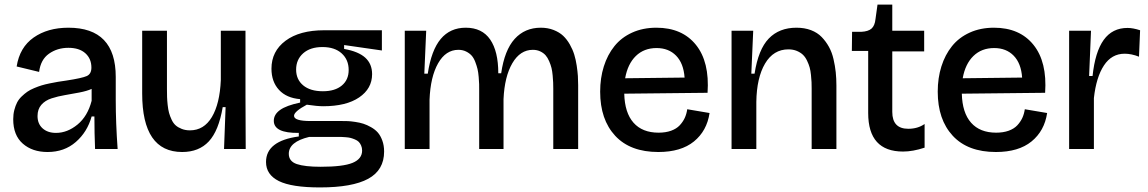

<svg xmlns="http://www.w3.org/2000/svg" viewBox="-20 -655 5047 844"><path d="M189 13.2Q122.1 13.2 80.1 -23.7Q38.1 -60.5 38.1 -130.9Q38.1 -152.8 43 -171.6Q47.9 -190.4 55.2 -204.6Q62.5 -218.8 75.2 -231Q87.9 -243.2 100.1 -251.7Q112.3 -260.3 130.6 -267.8Q148.9 -275.4 163.3 -279.8Q177.7 -284.2 199.2 -288.6Q220.7 -293 234.9 -295.4Q249 -297.9 271 -300.8Q341.3 -311.5 361.6 -320.8Q381.8 -330.1 381.8 -357.9Q381.8 -397 355.2 -420.9Q328.6 -444.8 280.8 -444.8Q231.9 -444.8 195.3 -418.9Q158.7 -393.1 151.9 -338.9L53.2 -362.8Q66.4 -446.8 127.9 -490Q189.5 -533.2 280.8 -533.2Q488.8 -533.2 488.8 -316.9V-214.8Q488.8 -115.2 497.1 0H397.9Q395 -68.8 395 -143.1H382.8Q363.8 -74.7 313.2 -30.8Q262.7 13.2 189 13.2ZM226.1 -70.8Q275.9 -70.8 320.6 -107.4Q365.2 -144 382.8 -211.9V-264.2Q362.8 -254.9 328.6 -248.3Q294.4 -241.7 264.9 -236.8Q235.4 -231.9 206.8 -222.7Q178.2 -213.4 161.6 -194.1Q145 -174.8 145 -145Q145 -110.8 167.2 -90.8Q189.5 -70.8 226.1 -70.8Z M780.8 13.2Q605 13.2 605 -244.1V-520H713.9V-264.2Q713.9 -243.2 714.4 -228.8Q714.8 -214.4 717 -193.8Q719.2 -173.3 723.1 -158.9Q727.1 -144.5 734.4 -128.9Q741.7 -113.3 752.2 -104Q762.7 -94.7 778.8 -88.4Q794.9 -82 814.9 -82Q876.5 -82 911.4 -140.6Q946.3 -199.2 950.7 -303.2V-520H1059.1V-230L1060.1 0H964.8L971.7 -184.1H959Q941.4 -80.1 897.9 -33.4Q854.5 13.2 780.8 13.2Z M1386.7 168.9Q1262.2 168.9 1205.8 140.9Q1149.4 112.8 1149.4 57.1Q1149.4 -35.6 1293.5 -55.2V-70.8Q1183.6 -69.3 1183.6 -124Q1183.6 -151.9 1211.2 -171.6Q1238.8 -191.4 1299.3 -204.1V-219.2Q1239.3 -224.1 1206.3 -260Q1173.3 -295.9 1173.3 -353Q1173.3 -429.7 1235.1 -475.8Q1296.9 -522 1404.8 -522H1658.7V-433.1L1492.7 -457V-439.9Q1555.7 -428.7 1585.7 -401.4Q1615.7 -374 1615.7 -329.1Q1615.7 -265.6 1558.8 -226.8Q1502 -188 1400.4 -188Q1375 -188 1328.6 -194.8Q1272.5 -164.6 1272.5 -146Q1272.5 -123 1344.7 -123H1483.4Q1497.6 -123 1509.5 -122.6Q1521.5 -122.1 1541.5 -119.1Q1561.5 -116.2 1577.4 -111.1Q1593.3 -106 1611.1 -95.9Q1628.9 -85.9 1640.9 -72.3Q1652.8 -58.6 1660.6 -37.1Q1668.5 -15.6 1668.5 11.2Q1668.5 92.8 1598.6 130.9Q1528.8 168.9 1386.7 168.9ZM1399.4 -253.9Q1452.6 -253.9 1482.7 -279.1Q1512.7 -304.2 1512.7 -347.2Q1512.7 -392.6 1481.9 -420.4Q1451.2 -448.2 1397.5 -448.2Q1343.8 -448.2 1312.7 -420.7Q1281.7 -393.1 1281.7 -349.1Q1281.7 -305.7 1312.7 -279.8Q1343.8 -253.9 1399.4 -253.9ZM1389.6 78.1Q1488.3 78.1 1530 60.8Q1571.8 43.5 1571.8 6.8Q1571.8 -5.4 1567.4 -15.4Q1563 -25.4 1556.9 -31.5Q1550.8 -37.6 1540.3 -42Q1529.8 -46.4 1521.5 -48.6Q1513.2 -50.8 1500.5 -51.8Q1487.8 -52.7 1481.2 -53Q1474.6 -53.2 1463.4 -53.2H1339.4Q1249.5 -31.7 1249.5 21Q1249.5 54.2 1284.7 66.2Q1319.8 78.1 1389.6 78.1Z M1759.3 0V-296.9V-520H1853.5L1845.2 -331.1H1860.4Q1876 -434.6 1917.5 -483.9Q1959 -533.2 2027.3 -533.2Q2099.1 -533.2 2134.8 -481.2Q2170.4 -429.2 2170.4 -333H2183.1Q2197.8 -434.6 2242.4 -483.9Q2287.1 -533.2 2357.4 -533.2Q2388.2 -533.2 2413.6 -523.2Q2439 -513.2 2455.6 -497.6Q2472.2 -481.9 2484.9 -459.5Q2497.6 -437 2504.4 -414.8Q2511.2 -392.6 2515.1 -366.5Q2519 -340.3 2520.3 -320.8Q2521.5 -301.3 2521.5 -280.8V0H2412.1V-265.1Q2412.1 -280.8 2411.6 -292.5Q2411.1 -304.2 2409.4 -323.2Q2407.7 -342.3 2404.3 -356.2Q2400.9 -370.1 2394 -386Q2387.2 -401.9 2378.2 -412.1Q2369.1 -422.4 2354.7 -429.2Q2340.3 -436 2322.3 -436Q2266.6 -436 2232.2 -377.2Q2197.8 -318.4 2193.4 -219.2V0H2086.4V-257.8Q2086.4 -274.4 2086.2 -285.4Q2085.9 -296.4 2084.2 -316.9Q2082.5 -337.4 2079.1 -351.6Q2075.7 -365.7 2069.1 -383.1Q2062.5 -400.4 2053 -410.9Q2043.5 -421.4 2028.6 -428.7Q2013.7 -436 1995.1 -436Q1939.5 -436 1905.8 -376.7Q1872.1 -317.4 1868.2 -216.8V0Z M2874 13.2Q2750.5 13.2 2684.3 -58.1Q2618.2 -129.4 2618.2 -252Q2618.2 -312 2634.3 -363Q2650.4 -414.1 2680.9 -452.1Q2711.4 -490.2 2758.8 -511.7Q2806.2 -533.2 2865.2 -533.2Q2978.5 -533.2 3039.1 -458Q3099.6 -382.8 3090.3 -247.1L2724.1 -243.2Q2726.1 -159.2 2764.9 -115.5Q2803.7 -71.8 2875 -71.8Q2906.2 -71.8 2929.9 -80.3Q2953.6 -88.9 2967.8 -104Q2981.9 -119.1 2990 -136.5Q2998 -153.8 3001 -174.8L3099.1 -158.2Q3087.4 -79.6 3030.5 -33.2Q2973.6 13.2 2874 13.2ZM2866.2 -443.8Q2811 -443.8 2775.1 -408.9Q2739.3 -374 2728 -311L2989.3 -314Q2984.9 -376.5 2952.1 -410.2Q2919.4 -443.8 2866.2 -443.8Z M3195.8 0V-297.9V-520H3291L3282.7 -331.1H3296.9Q3313.5 -438 3359.4 -485.6Q3405.3 -533.2 3481 -533.2Q3516.6 -533.2 3544.9 -522.5Q3573.2 -511.7 3592 -492.2Q3610.8 -472.7 3624 -448.7Q3637.2 -424.8 3644 -395Q3650.9 -365.2 3653.8 -337.4Q3656.7 -309.6 3656.7 -278.8V0H3547.9V-265.1Q3547.9 -281.7 3547.4 -293.9Q3546.9 -306.2 3544.9 -325.4Q3543 -344.7 3539.1 -358.6Q3535.2 -372.6 3527.6 -388.4Q3520 -404.3 3509.5 -414.3Q3499 -424.3 3482.7 -431.2Q3466.3 -438 3445.8 -438Q3379.9 -438 3343 -375.5Q3306.2 -313 3304.7 -207V0Z M3949.7 11.2Q3796.4 11.2 3796.4 -158.2V-431.2H3724.6L3725.6 -515.1H3765.6Q3796.9 -516.6 3811.3 -529.5Q3825.7 -542.5 3828.6 -571.8L3837.4 -634.8H3902.3V-520H4042.5V-429.2H3902.3V-163.1Q3902.3 -88.9 3972.7 -88.9Q4014.2 -88.9 4044.4 -109.9V-5.9Q3992.7 11.2 3949.7 11.2Z M4357.9 13.2Q4234.4 13.2 4168.2 -58.1Q4102.1 -129.4 4102.1 -252Q4102.1 -312 4118.2 -363Q4134.3 -414.1 4164.8 -452.1Q4195.3 -490.2 4242.7 -511.7Q4290 -533.2 4349.1 -533.2Q4462.4 -533.2 4522.9 -458Q4583.5 -382.8 4574.2 -247.1L4208 -243.2Q4210 -159.2 4248.8 -115.5Q4287.6 -71.8 4358.9 -71.8Q4390.1 -71.8 4413.8 -80.3Q4437.5 -88.9 4451.7 -104Q4465.8 -119.1 4473.9 -136.5Q4481.9 -153.8 4484.9 -174.8L4583 -158.2Q4571.3 -79.6 4514.4 -33.2Q4457.5 13.2 4357.9 13.2ZM4350.1 -443.8Q4294.9 -443.8 4259 -408.9Q4223.1 -374 4211.9 -311L4473.1 -314Q4468.8 -376.5 4436 -410.2Q4403.3 -443.8 4350.1 -443.8Z M4679.7 0V-266.1V-520H4775.9L4767.6 -320.8H4782.7Q4793.9 -427.2 4831.8 -479.7Q4869.6 -532.2 4936.5 -532.2Q4960.4 -532.2 4991.7 -522L4986.8 -405.8Q4953.6 -418.9 4923.8 -418.9Q4866.7 -418.9 4832.8 -367.4Q4798.8 -315.9 4788.6 -224.1V0Z"/></svg>

Font: Bricolage Grotesque Medium
Style: Regular
Weight: 500
Designer: Mathieu Triay
Foundry: Atelier Triay
Version: Version 1.000;gftools[0.9.30]